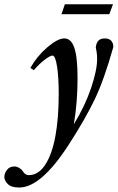

<svg xmlns="http://www.w3.org/2000/svg" viewBox="-103 -629 543 886"><path d="M180.7 -563.5 196.3 -609.4H418.5L401.4 -563.5ZM-14.2 236.3Q-51.3 236.3 -67.1 220.2Q-83 204.1 -83 187.5Q-83 171.4 -71 155.3Q-59.1 139.2 -37.1 139.2Q-25.4 139.2 -14.2 146Q-2.9 152.8 2.4 161.6Q13.7 179.2 29.8 179.2Q74.7 179.2 106.2 130.4Q137.7 81.5 152.8 -2Q168 -85.4 168 -195.8Q168 -272.9 160.2 -322.8Q152.3 -372.6 139.2 -372.6Q128.9 -372.6 104 -354Q79.1 -335.4 53.2 -305.2L37.1 -315.4Q67.4 -369.6 115.2 -410.6Q163.1 -451.7 193.8 -451.7Q225.6 -451.7 240.2 -408Q254.9 -364.3 254.9 -267.1Q254.9 -157.2 237.8 -55.7Q289.1 -139.2 317.1 -222.2Q345.2 -305.2 345.2 -356.9Q345.2 -383.8 338.9 -409.2Q341.3 -431.2 351.1 -441.4Q360.8 -451.7 381.3 -451.7Q399.4 -451.7 409.7 -441.4Q419.9 -431.2 419.9 -412.1Q377.4 -260.7 334.2 -170.7Q291 -80.6 214.8 37.6Q86.9 236.3 -14.2 236.3Z"/></svg>

Font: Elstob 10pt SemiBold
Style: Italic
Weight: 600
Italic angle: -20°
Designer: Peter S. Baker
Version: Version 1.015